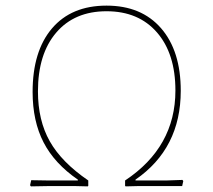

<svg xmlns="http://www.w3.org/2000/svg" viewBox="-20 -662 759 683"><path d="M90 1 87 -3 91 -21 152 -20H257V-23Q174 -80 135 -155.5Q96 -231 96 -335Q96 -480 165 -561Q234 -642 359 -642Q483 -642 553 -561.5Q623 -481 623 -339Q623 -134 462 -23V-20H572L629 -22L632 -18L628 0H468L427 1L425 -1V-20Q604 -139 604 -340Q604 -471 538.5 -546.5Q473 -622 359 -622Q245 -622 180 -546Q115 -470 115 -337Q115 -234 157 -159.5Q199 -85 294 -20V-1L292 1L251 0H147Z"/></svg>

Font: Alegreya Sans SC Thin
Style: Regular
Weight: 100
Designer: Juan Pablo del Peral
Foundry: Huerta Tipografica
Version: Version 2.007